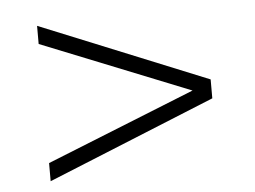

<svg xmlns="http://www.w3.org/2000/svg" viewBox="-38 -593 645 485"><g transform="rotate(-5 284.5 -350.0)"><path d="M497 -374V-326L72 -153V-199L449 -350L72 -501V-547Z"/></g></svg>

Font: Montserrat Alternates Light
Style: Regular
Weight: 300
Designer: Julieta Ulanovsky
Foundry: Julieta Ulanovsky
Version: Version 7.200